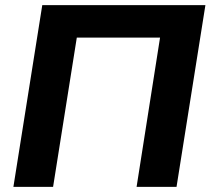

<svg xmlns="http://www.w3.org/2000/svg" viewBox="-20 -725 817 745"><path d="M32 0 144 -705H777L665 0H510L601 -579H278L186 0Z"/></svg>

Font: Winston
Style: Bold Italic
Weight: 700
Italic angle: -9°
Designer: Original fonts by Vernon Adams / Changes by Cristiano Sobral
Foundry: Original fonts by Vernon Adams / Changes by Cristiano Sobral
Version: Version 2.503;July 17, 2020;FontCreator 13.0.0.2655 64-bit